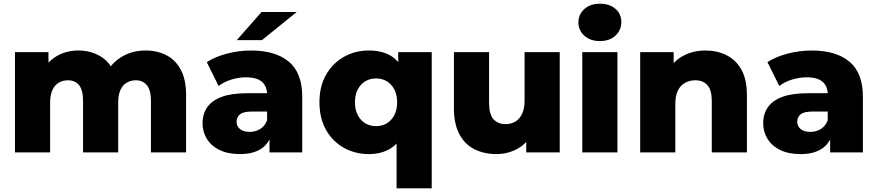

<svg xmlns="http://www.w3.org/2000/svg" viewBox="-20 -824 4744 1038"><path d="M61 0V-542H242V-391L206 -434Q236 -492 288 -521.5Q340 -551 404 -551Q477 -551 532.5 -513.5Q588 -476 607 -397L545 -410Q574 -476 632.5 -513.5Q691 -551 767 -551Q830 -551 879.5 -525.5Q929 -500 957.5 -447Q986 -394 986 -310V0H796V-279Q796 -337 774 -363.5Q752 -390 714 -390Q687 -390 665 -377Q643 -364 631 -337.5Q619 -311 619 -269V0H429V-279Q429 -337 407.5 -363.5Q386 -390 347 -390Q319 -390 297.5 -377Q276 -364 263.5 -337.5Q251 -311 251 -269V0Z M1437 0V-101L1424 -126V-312Q1424 -357 1396.5 -381.5Q1369 -406 1309 -406Q1270 -406 1230 -393.5Q1190 -381 1162 -359L1098 -488Q1144 -518 1208.5 -534.5Q1273 -551 1337 -551Q1469 -551 1541.5 -490.5Q1614 -430 1614 -301V0ZM1277 9Q1212 9 1167 -13Q1122 -35 1098.5 -73Q1075 -111 1075 -158Q1075 -208 1100.5 -244.5Q1126 -281 1179 -300.5Q1232 -320 1316 -320H1444V-221H1342Q1296 -221 1277.5 -206Q1259 -191 1259 -166Q1259 -141 1278 -126Q1297 -111 1330 -111Q1361 -111 1386.5 -126.5Q1412 -142 1424 -174L1450 -104Q1435 -48 1391.5 -19.5Q1348 9 1277 9ZM1260 -607 1394 -759H1584L1396 -607Z M1973 9Q1900 9 1839 -25Q1778 -59 1742.5 -122Q1707 -185 1707 -271Q1707 -357 1742.5 -419.5Q1778 -482 1839 -516.5Q1900 -551 1973 -551Q2047 -551 2095 -521Q2143 -491 2167 -429.5Q2191 -368 2191 -271Q2191 -175 2165.5 -113.5Q2140 -52 2091.5 -21.5Q2043 9 1973 9ZM2013 -142Q2045 -142 2070.5 -157Q2096 -172 2111.5 -201Q2127 -230 2127 -271Q2127 -312 2111.5 -341Q2096 -370 2070.5 -385Q2045 -400 2013 -400Q1981 -400 1955.5 -385Q1930 -370 1914.5 -341Q1899 -312 1899 -271Q1899 -230 1914.5 -201Q1930 -172 1955.5 -157Q1981 -142 2013 -142ZM2124 194V-91L2134 -271L2133 -450V-542H2314V194Z M2664 9Q2598 9 2545.5 -17Q2493 -43 2463.5 -98.5Q2434 -154 2434 -239V-542H2624V-270Q2624 -207 2647.5 -180Q2671 -153 2714 -153Q2742 -153 2765 -166Q2788 -179 2802 -207.5Q2816 -236 2816 -281V-542H3006V0H2825V-153L2860 -110Q2832 -50 2779 -20.5Q2726 9 2664 9Z M3128 0V-542H3318V0ZM3223 -602Q3171 -602 3139 -631Q3107 -660 3107 -703Q3107 -746 3139 -775Q3171 -804 3223 -804Q3275 -804 3307 -776.5Q3339 -749 3339 -706Q3339 -661 3307.5 -631.5Q3276 -602 3223 -602Z M3441 0V-542H3622V-388L3587 -433Q3618 -492 3672 -521.5Q3726 -551 3794 -551Q3857 -551 3908 -525.5Q3959 -500 3988.5 -447Q4018 -394 4018 -310V0H3828V-279Q3828 -337 3804.5 -363.5Q3781 -390 3739 -390Q3709 -390 3684 -376.5Q3659 -363 3645 -335Q3631 -307 3631 -262V0Z M4468 0V-101L4455 -126V-312Q4455 -357 4427.5 -381.5Q4400 -406 4340 -406Q4301 -406 4261 -393.5Q4221 -381 4193 -359L4129 -488Q4175 -518 4239.5 -534.5Q4304 -551 4368 -551Q4500 -551 4572.5 -490.5Q4645 -430 4645 -301V0ZM4308 9Q4243 9 4198 -13Q4153 -35 4129.5 -73Q4106 -111 4106 -158Q4106 -208 4131.5 -244.5Q4157 -281 4210 -300.5Q4263 -320 4347 -320H4475V-221H4373Q4327 -221 4308.5 -206Q4290 -191 4290 -166Q4290 -141 4309 -126Q4328 -111 4361 -111Q4392 -111 4417.5 -126.5Q4443 -142 4455 -174L4481 -104Q4466 -48 4422.5 -19.5Q4379 9 4308 9Z"/></svg>

Font: Montserrat Thin ExtraBold
Style: Regular
Weight: 800
Version: Version 9.000